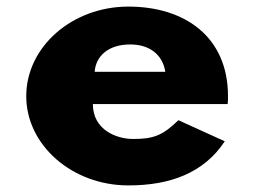

<svg xmlns="http://www.w3.org/2000/svg" viewBox="-20 -548 772 583"><path d="M671.2 -232C672.3 -238 672.3 -249 672.3 -256C672.3 -436 541.5 -528 369.8 -528C199.3 -528 59.7 -406 59.7 -256C59.7 -107 199.3 15 369.8 15C495.2 15 598.7 -22 662.5 -119L521.7 -183C474.3 -137 446.8 -126 384.2 -126C334.7 -126 262 -153 262 -232ZM267.5 -330C270.8 -377 308.2 -413 375.3 -413C432.5 -413 473.2 -384 482 -330Z"/></svg>

Font: Hussar
Style: BdWide
Weight: 700
Foundry: Cannot Into Space Fonts
Version: Version 2.00